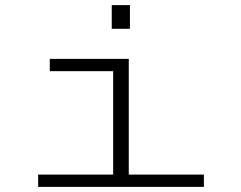

<svg xmlns="http://www.w3.org/2000/svg" viewBox="-20 -730 940 750"><path d="M416.5 -710H487.5V-617.5H416.5ZM129 0V-48H422V-452H174.5V-500H483V-48H776.5V0Z"/></svg>

Font: Trispace Expanded ExtraLight
Style: Regular
Weight: 200
Width: 7
Designer: Tyler Finck
Foundry: Etcetera Type Company
Version: Version 1.210; ttfautohint (v1.8.3)